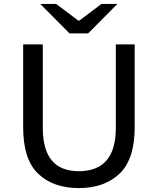

<svg xmlns="http://www.w3.org/2000/svg" viewBox="-20 -945 804 978"><path d="M98 -296V-719H198V-293Q198 -73 381 -73Q570 -73 570 -293V-719H666V-296Q666 -134 589 -60.5Q512 13 381 13Q251 13 174.5 -60Q98 -133 98 -296ZM185 -925H266L379 -840H384L497 -925H578L429 -775H334Z"/></svg>

Font: Nebula Sans Medium
Style: Regular
Weight: 500
Designer: Paul D. Hunt for Adobe (as Source Sans)
Foundry: Nebula Entertainment & Broadcasting LLC
Version: Version 1.010